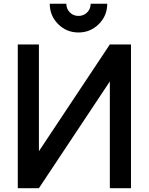

<svg xmlns="http://www.w3.org/2000/svg" viewBox="-20 -982 776 1002"><path d="M453.1 -962.4H539.6Q539.6 -899.9 495.6 -856.2Q451.7 -812.5 389.6 -812.5Q327.1 -812.5 283.4 -856.2Q239.7 -899.9 239.7 -962.4H326.2Q326.2 -935.5 344.5 -917.2Q362.8 -898.9 389.6 -898.9Q416.5 -898.9 434.8 -917.2Q453.1 -935.5 453.1 -962.4ZM553.2 -750H663.6V0H553.2V-557.1L183.1 0H72.8V-750H183.1V-192.9Z"/></svg>

Font: Manrope3 Semibold
Style: Regular
Weight: 600
Width: 4
Designer: Mikhail Sharanda
Foundry: Mikhail Sharanda
Version: Version 3.000;PS 003.000;hotconv 1.0.88;makeotf.lib2.5.64775